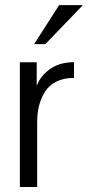

<svg xmlns="http://www.w3.org/2000/svg" viewBox="-20 -749 352 769"><path d="M59.6 0ZM216.8 -728.5H312L161.6 -572.3H116.7ZM127 -499.5V-405.8Q140.6 -439.5 166.5 -461.7Q192.4 -483.9 219.5 -491.9Q246.6 -500 276.4 -500V-437Q235.8 -437 206.3 -422.4Q176.8 -407.7 160.4 -381.8Q144 -356 136.5 -325.7Q128.9 -295.4 128.9 -259.8V0H59.6V-499.5Z"/></svg>

Font: Pontano Sans
Style: Regular
Weight: 400
Foundry: vernon adams
Version: 1.0